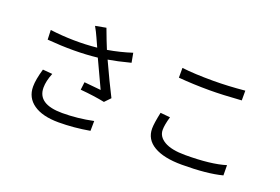

<svg xmlns="http://www.w3.org/2000/svg" viewBox="-108 -1137 2215 1517"><g transform="rotate(20 1000.0 -378.0)"><path d="M206.1 -311.5 287.1 -304.7Q258.8 -235.4 258.8 -179.7Q258.8 -41 465.8 -41Q594.7 -41 725.6 -68.4L724.6 14.6Q590.8 38.1 464.8 38.1Q328.1 38.1 253.4 -14.2Q178.7 -66.4 178.7 -160.2Q178.7 -217.8 206.1 -311.5ZM831.1 -680.7 845.7 -601.6Q732.4 -572.3 659.2 -560.5Q736.3 -392.6 792 -284.2L746.1 -236.3Q661.1 -253.9 541 -264.6L548.8 -330.1Q570.3 -328.1 624 -322.8Q677.7 -317.4 689.5 -316.4Q585.9 -539.1 581.1 -548.8Q393.6 -527.3 160.2 -546.9L157.2 -627Q356.4 -601.6 549.8 -621.1L516.6 -694.3Q497.1 -738.3 474.6 -777.3L564.5 -793.9Q602.5 -691.4 627.9 -630.9Q735.4 -649.4 831.1 -680.7Z M1237.3 -619.1V-701.2Q1341.8 -688.5 1499 -688.5Q1623 -688.5 1765.6 -702.1V-620.1Q1603.5 -608.4 1499 -608.4Q1361.3 -608.4 1237.3 -619.1ZM1196.3 -308.6 1278.3 -300.8Q1257.8 -230.5 1257.8 -188.5Q1257.8 -130.9 1317.4 -96.2Q1377 -61.5 1492.2 -61.5Q1709 -61.5 1831.1 -99.6L1832 -13.7Q1704.1 19.5 1494.1 19.5Q1341.8 19.5 1258.8 -29.3Q1175.8 -78.1 1175.8 -169.9Q1175.8 -212.9 1196.3 -308.6Z"/></g></svg>

Font: GenYoGothic TW TTF Regular
Style: Regular
Weight: 400
Version: Version 1.300